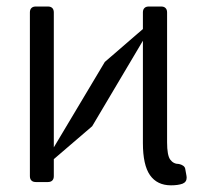

<svg xmlns="http://www.w3.org/2000/svg" viewBox="-20 -548 653 578"><path d="M410.2 -460.6V-510.7Q410.2 -519.2 414.8 -523.8Q419.4 -528.4 427.9 -528.4H465.2Q473.7 -528.4 478.3 -523.8Q483 -519.2 483 -510.7V-119.7Q483 -80.3 492.5 -67.5Q502.1 -54.3 518.8 -54.3Q525.9 -52.9 531.2 -49.2Q536.6 -45.5 537.6 -39.8L541.5 -18.1Q541.9 -16.3 541.9 -13.1Q541.9 0 529.5 5Q516 9.9 494.7 9.9Q453.1 9.9 431.6 -20.6Q410.2 -51.1 410.2 -117.5V-425.4L257.5 -168L142 -68.9V-17.8Q142 -9.2 137.4 -4.6Q132.8 0 124.3 0H87.7Q79.2 0 74.6 -4.6Q70 -9.2 70 -17.8V-510.7Q70 -519.2 74.6 -523.8Q79.2 -528.4 87.7 -528.4H124.3Q132.8 -528.4 137.4 -523.8Q142 -519.2 142 -510.7V-104.4L295.5 -361.5Z"/></svg>

Font: DeltaSans Light
Style: Regular
Weight: 300
Designer: Rasmus Andersson
Foundry: rsms
Version: Version 3.012